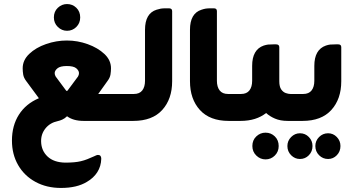

<svg xmlns="http://www.w3.org/2000/svg" viewBox="-20 -597 1751 948"><path d="M311 -445Q285 -445 265.5 -464Q246 -483 246 -511Q246 -540 265.5 -558.5Q285 -577 311 -577Q338 -577 357 -558.5Q376 -540 376 -511Q376 -483 357 -464Q338 -445 311 -445ZM265 1Q227 9 204.5 37Q182 65 183 102Q184 147 215 176Q246 205 302 206Q350 206 379 199Q396 195 411 189Q426 183 444 175Q450 172 455 170Q460 168 464 168Q480 168 480 187Q479 224 460.5 253Q442 282 409 301Q360 331 281 331Q210 331 155 301Q100 271 69.5 218Q39 165 39 97Q39 23 73.5 -31Q108 -85 172 -112L110 -196Q97 -213 94.5 -229Q92 -245 92 -260Q92 -300 124.5 -331Q157 -362 207.5 -379.5Q258 -397 310 -397Q363 -397 413 -379Q463 -361 495.5 -330.5Q528 -300 528 -260Q528 -245 525.5 -229Q523 -213 510 -196L465 -133H615V0H393Q342 0 311 -23Q300 -12 287.5 -6.5Q275 -1 265 1ZM310 -271Q277 -271 263.5 -259.5Q250 -248 250 -236Q250 -227 255 -219L307 -149Q308 -148 310 -148Q312 -148 313 -149L365 -219Q370 -227 370 -236Q370 -248 357 -259.5Q344 -271 310 -271Z M638 0H604V-133H641Q669 -133 682.5 -150.5Q696 -168 696 -198V-450Q696 -531 753 -549Q766 -553 774.5 -554.5Q783 -556 802 -556H814Q830 -556 830 -542V-196Q830 -108 781 -54Q732 0 638 0Z M1144 0H1109Q1016 0 967 -54Q918 -108 918 -196V-450Q918 -531 975 -549Q987 -553 996 -554.5Q1005 -556 1024 -556H1036Q1051 -556 1051 -542V-198Q1051 -168 1064.5 -150.5Q1078 -133 1106 -133H1144Z M1414 -133H1451V0H1401Q1364 0 1337.5 -11.5Q1311 -23 1294 -39Q1270 -20 1238.5 -10Q1207 0 1167 0H1133V-133H1170Q1198 -133 1211.5 -150.5Q1225 -168 1225 -198V-272Q1225 -352 1282 -372Q1295 -376 1303.5 -377Q1312 -378 1331 -378H1343Q1359 -378 1359 -364V-196Q1359 -169 1368.5 -155.5Q1378 -142 1391 -137.5Q1404 -133 1414 -133ZM1291 58Q1318 58 1337 76.5Q1356 95 1356 124Q1356 152 1337 171Q1318 190 1291 190Q1265 190 1245.5 171Q1226 152 1226 124Q1226 95 1245.5 76.5Q1265 58 1291 58Z M1474 0H1440V-133H1477Q1505 -133 1518.5 -150.5Q1532 -168 1532 -198V-272Q1532 -352 1589 -372Q1601 -376 1610 -377Q1619 -378 1638 -378H1650Q1665 -378 1665 -364V-196Q1665 -108 1616 -54Q1567 0 1474 0ZM1461 61Q1487 61 1505 79.5Q1523 98 1523 124Q1523 151 1505 169.5Q1487 188 1461 188Q1436 188 1417.5 169.5Q1399 151 1399 124Q1399 98 1417.5 79.5Q1436 61 1461 61ZM1600 61Q1625 61 1643 79.5Q1661 98 1661 124Q1661 151 1643 169.5Q1625 188 1600 188Q1574 188 1555.5 169.5Q1537 151 1537 124Q1537 98 1555.5 79.5Q1574 61 1600 61Z"/></svg>

Font: Zain Black
Style: Regular
Weight: 900
Designer: Zain,Boutros
Foundry: Mobile Telecommunications Company (Zain), 2024
Version: Version 1.50; ttfautohint (v1.8.4)